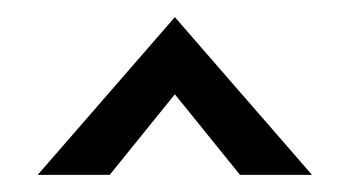

<svg xmlns="http://www.w3.org/2000/svg" viewBox="-20 -850 423 224"><path d="M24 -646H108L184 -740L260 -646H344L184 -830Z"/></svg>

Font: bitstorm
Style: sucn
Weight: 400
Version: Version 0.2